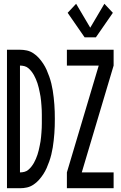

<svg xmlns="http://www.w3.org/2000/svg" viewBox="-20 -999 640 1019"><path d="M429 -801 339 -931 384 -979 459 -852 534 -979 579 -931 489 -801ZM335 0V-84L504 -651H335V-735H583V-651L414 -84H583V0ZM17 0V-735H86Q105 -735 123 -731Q141 -727 157.5 -716Q174 -705 186.5 -691Q199 -677 209.5 -661Q220 -645 227.5 -628Q235 -611 241.5 -592.5Q248 -574 252.5 -555.5Q257 -537 260 -518.5Q263 -500 265 -481.5Q267 -463 268.5 -444Q270 -425 270.5 -406Q271 -387 271 -368Q271 -348 270.5 -329Q270 -310 268.5 -291Q267 -272 265 -253.5Q263 -235 260 -216.5Q257 -198 252.5 -179.5Q248 -161 241.5 -142.5Q235 -124 227.5 -107Q220 -90 209.5 -74Q199 -58 186.5 -44Q174 -30 157.5 -19Q141 -8 123 -4Q105 0 86 0ZM86 -84Q98 -84 109.5 -87Q121 -90 130 -97.5Q139 -105 146.5 -114.5Q154 -124 160 -134.5Q166 -145 170.5 -156Q175 -167 179 -178.5Q183 -190 185.5 -201.5Q188 -213 190.5 -224.5Q193 -236 195 -248Q197 -260 198 -272Q199 -284 200 -296Q201 -308 201.5 -320Q202 -332 202 -344Q202 -356 202 -368Q202 -379 202 -391Q202 -403 201.5 -415Q201 -427 200 -439Q199 -451 198 -463Q197 -475 195 -487Q193 -499 190.5 -510.5Q188 -522 185.5 -533.5Q183 -545 179 -556.5Q175 -568 170.5 -579Q166 -590 160 -600.5Q154 -611 146.5 -620.5Q139 -630 130 -637.5Q121 -645 109.5 -648Q98 -651 86 -651Z"/></svg>

Font: Iosevka SS04 Medium Extended
Style: Regular
Weight: 500
Width: 7
Monospace: yes
Designer: Belleve Invis
Foundry: Belleve Invis
Version: Version 19.0.0; ttfautohint (v1.8.4)